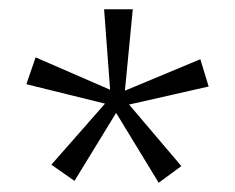

<svg xmlns="http://www.w3.org/2000/svg" viewBox="-20 -706 508 415"><path d="M250 -510 413 -578 431 -519 259 -480 372 -347 323 -311 231 -462 141 -315 91 -350 207 -482 37 -524 57 -582 218 -512 205 -686H267Z"/></svg>

Font: Chivo Thin
Style: Regular
Weight: 100
Designer: Hector Gatti
Foundry: Omnibus-Type
Version: Version 1.007